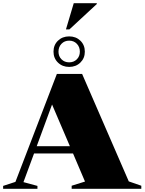

<svg xmlns="http://www.w3.org/2000/svg" viewBox="-34 -1175 900 1195"><path d="M767.5 -46 845.5 -19V0H412V-19L495 -45L420.5 -220H178L112 -41.5L199 -18V0H-14.5V-18L62 -43L320 -715H477ZM194.5 -265H401L290 -524.5ZM396.5 -948.5Q438.5 -948.5 466.2 -921.8Q494 -895 494 -853.5Q494 -812.5 466.2 -785.5Q438.5 -758.5 396.5 -758.5Q354.5 -758.5 326.8 -785.5Q299 -812.5 299 -853.5Q299 -895 326.8 -921.8Q354.5 -948.5 396.5 -948.5ZM396.5 -787Q425.5 -787 444.2 -805.8Q463 -824.5 463 -853.5Q463 -883 444.2 -902.5Q425.5 -922 396.5 -922Q367.5 -922 348.8 -902.5Q330 -883 330 -853.5Q330 -824.5 348.8 -805.8Q367.5 -787 396.5 -787ZM376.5 -992 425 -1155H568.5V-1150L398 -992Z"/></svg>

Font: Newsreader Display ExtraBold
Style: Regular
Weight: 800
Designer: Hugues Gentile
Foundry: Production Type
Version: Version 1.001